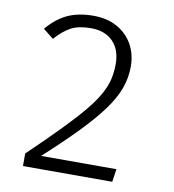

<svg xmlns="http://www.w3.org/2000/svg" viewBox="-80 -785 776 856"><g transform="rotate(10 307.5 -357.0)"><path d="M274.4 -714.4Q336.9 -714.4 382.3 -689.2Q427.7 -664.1 452.6 -620Q477.4 -575.9 477.4 -519Q477.4 -468.7 460 -420.8Q442.6 -372.8 404.1 -320.3Q365.6 -267.7 303.8 -203.8Q242.1 -140 152.8 -58.5H493.8L485.1 0H81V-56.9Q163.6 -135.9 221 -194.9Q278.5 -253.8 315.4 -298.2Q352.3 -342.6 372.8 -379Q393.3 -415.4 401.3 -448.7Q409.2 -482.1 409.2 -519.5Q409.2 -584.1 373.1 -621Q336.9 -657.9 273.8 -657.9Q217.9 -657.9 183.6 -639.7Q149.2 -621.5 113.8 -581.5L66.7 -619Q109.2 -669.2 158.2 -691.8Q207.2 -714.4 274.4 -714.4Z"/></g></svg>

Font: Fira Code Light
Style: Regular
Weight: 300
Monospace: yes
Designer: Carrois Corporate, Edenspiekermann AG, Nikita Prokopov
Foundry: Carrois Corporate, Edenspiekermann AG, Nikita Prokopov
Version: Version 6.000; ttfautohint (v1.8.2) -l 8 -r 50 -G 200 -x 14 